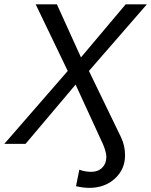

<svg xmlns="http://www.w3.org/2000/svg" viewBox="-54 -679 713 906"><path d="M536.1 54.2Q536.1 119.6 488.3 163.6Q440.4 207.5 367.7 207.5Q339.4 207.5 304.7 199.7L320.3 121.6Q346.7 131.8 376.5 131.8Q408.7 131.8 428.2 112.3Q447.8 92.8 447.8 62Q447.8 31.2 420.9 -22.5L302.7 -279.8L66.4 0H-33.7L265.6 -344.2L114.3 -658.7H214.4L328.1 -408.2L539.1 -658.7H639.2L365.7 -344.2L517.6 -30.3Q536.1 8.8 536.1 54.2Z"/></svg>

Font: Liberation Mono
Style: Italic
Weight: 400
Italic angle: -12°
Monospace: yes
Designer: Steve Matteson
Foundry: Ascender Corporation
Version: Version 2.1.5